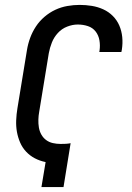

<svg xmlns="http://www.w3.org/2000/svg" viewBox="-20 -763 540 783"><path d="M149 0 166 -102Q142 -107 122 -117.5Q102 -128 86.5 -144.5Q71 -161 62 -182Q53 -203 49 -225.5Q45 -248 46 -272.5Q47 -297 51 -321L90 -559Q94 -584 103 -608.5Q112 -633 126.5 -655Q141 -677 161.5 -694.5Q182 -712 205.5 -723Q229 -734 254.5 -738.5Q280 -743 305 -743Q330 -743 354.5 -739Q379 -735 401 -725Q423 -715 440 -698Q457 -681 466.5 -659Q476 -637 478.5 -612Q481 -587 477 -561L475 -551H385L386 -557Q389 -578 385.5 -598.5Q382 -619 370 -634.5Q358 -650 338.5 -656.5Q319 -663 297 -663Q276 -663 254 -654.5Q232 -646 216 -628.5Q200 -611 191.5 -589.5Q183 -568 179 -546L140 -308Q137 -292 136.5 -275.5Q136 -259 138.5 -243.5Q141 -228 148.5 -214.5Q156 -201 168 -192Q180 -183 195.5 -179.5Q211 -176 227 -176Q238 -176 248 -176.5Q258 -177 268 -179L239 0Z"/></svg>

Font: Iosevka Term Curly Md Obl
Style: Regular
Weight: 500
Italic angle: -9°
Designer: Belleve Invis
Foundry: Belleve Invis
Version: Version 32.3.0